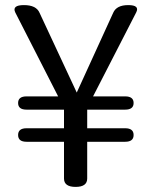

<svg xmlns="http://www.w3.org/2000/svg" viewBox="-20 -733 595 753"><path d="M322 -33Q322 0 276.5 0Q231 0 231 -33V-177H84Q51 -177 51 -203.5Q51 -230 84 -230H231V-303H84Q51 -303 51 -329Q51 -355 84 -355H208L40 -684Q26 -713 74 -713Q122 -713 135 -683L281 -370L424 -683Q437 -713 483 -713Q529 -713 514 -684L345 -355H471Q504 -355 504 -329Q504 -303 471 -303H322V-230H471Q504 -230 504 -203.5Q504 -177 471 -177H322Z"/></svg>

Font: Raw Maruko Gothic CJK TC
Style: Regular
Weight: 400
Version: Version 1.001